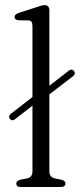

<svg xmlns="http://www.w3.org/2000/svg" viewBox="-20 -752 321 772"><path d="M20 -274Q16 -279 17 -284.8Q18 -290.5 23 -294L129.5 -376.5L154.5 -388.5L257.5 -468.5Q262.5 -472.5 268.2 -472Q274 -471.5 277.5 -466.5Q281.5 -461.5 280.8 -456.2Q280 -451 274.5 -446.5L162.5 -360L138 -348.5L39.5 -272Q28 -263.5 20 -274ZM178.5 -710.5V-63Q178.5 -50.5 184.5 -43.8Q190.5 -37 201.5 -34.5L226 -29.5Q234.5 -27.5 238.8 -23.8Q243 -20 243 -14Q243 -7.5 238.2 -3.8Q233.5 0 224 0H64Q55 0 50.2 -3.8Q45.5 -7.5 45.5 -14Q45.5 -20 49.8 -23.5Q54 -27 62 -29.5L88 -34.5Q99 -37 104.8 -43.8Q110.5 -50.5 110.5 -63V-648Q110.5 -659 106.5 -664.2Q102.5 -669.5 93.5 -670L53.5 -670.5Q46 -671.5 42.2 -675Q38.5 -678.5 38.5 -683.5Q38.5 -689 42.5 -693Q46.5 -697 55.5 -700L126 -723Q137 -726.5 145.2 -729Q153.5 -731.5 159 -731.5Q168.5 -731.5 173.5 -726Q178.5 -720.5 178.5 -710.5Z"/></svg>

Font: Fraunces 48pt Soft Wonky Light
Style: Regular
Weight: 300
Version: Version 1.000;[b76b70a41]